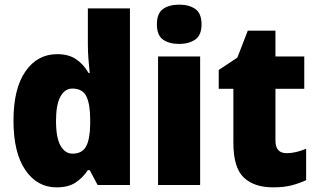

<svg xmlns="http://www.w3.org/2000/svg" viewBox="-20 -796 1363 826"><path d="M223 10Q140 10 89 -64.5Q38 -139 38 -277Q38 -415 89.5 -489Q141 -563 226 -563Q275 -563 307 -541.5Q339 -520 361 -482H366Q363 -509 360.5 -542Q358 -575 358 -603V-760H539V0H400L366 -64H358Q336 -31 305 -10.5Q274 10 223 10ZM292 -135Q333 -135 350 -165.5Q367 -196 368 -261V-282Q368 -348 351.5 -381.5Q335 -415 291 -415Q259 -415 240 -380.5Q221 -346 221 -276Q221 -203 240.5 -169Q260 -135 292 -135Z M751 -776Q793 -776 820 -757.5Q847 -739 847 -691Q847 -644 819.5 -625.5Q792 -607 751 -607Q708 -607 681.5 -625.5Q655 -644 655 -691Q655 -739 681.5 -757.5Q708 -776 751 -776ZM841 -553V0H660V-553Z M1213 -137Q1234 -137 1254.5 -142Q1275 -147 1297 -156V-21Q1267 -7 1234 1.5Q1201 10 1155 10Q1073 10 1028.5 -32.5Q984 -75 984 -182V-414H921V-495L1001 -548L1046 -664H1165V-553H1289V-414H1165V-191Q1165 -137 1213 -137Z"/></svg>

Font: Noto Sans Malayalam SemiCondensed Black
Style: Regular
Weight: 900
Width: 4
Designer: Jelle Bosma - Monotype Design Team
Foundry: Monotype Imaging Inc.
Version: Version 2.104; ttfautohint (v1.8.4.7-5d5b)